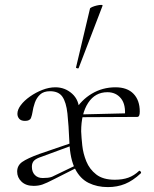

<svg xmlns="http://www.w3.org/2000/svg" viewBox="-20 -751 629 783"><path d="M420 12Q376 12 341.5 -5Q307 -22 286.5 -62Q266 -102 263 -170Q260 -242 255 -288Q250 -334 234.5 -356.5Q219 -379 184 -379Q158 -379 143.5 -365.5Q129 -352 122 -332Q115 -312 112 -291Q111 -283 106.5 -270.5Q102 -258 82 -258Q66 -258 58.5 -266.5Q51 -275 51 -287Q51 -304 65 -322.5Q79 -341 102.5 -357.5Q126 -374 153 -384.5Q180 -395 206 -395Q245 -395 274 -369Q303 -343 303 -299Q303 -286 305 -276Q307 -266 309 -252.5Q311 -239 311 -215Q312 -191 315.5 -158Q319 -125 332 -93Q345 -61 372.5 -39.5Q400 -18 448 -18Q480 -18 503.5 -26.5Q527 -35 547 -54Q550 -56 553.5 -51.5Q557 -47 554 -44Q522 -14 490 -1Q458 12 420 12ZM117 7Q86 7 68 -10Q50 -27 50 -51Q50 -76 70.5 -90.5Q91 -105 140 -123L289 -174L291 -164L150 -112Q128 -105 119 -96Q110 -87 110 -71Q110 -50 122 -37.5Q134 -25 154 -25Q165 -25 174.5 -26Q184 -27 192 -30L298 -81L299 -70L200 -20Q169 -4 153 1.5Q137 7 117 7ZM295 -273 294 -284 501 -289V-274ZM311 -215 285 -299Q311 -343 354.5 -369Q398 -395 451 -395Q499 -395 524.5 -368.5Q550 -342 550 -296Q550 -285 547.5 -279.5Q545 -274 538 -274H489Q494 -324 473.5 -349.5Q453 -375 418 -375Q368 -375 339.5 -331.5Q311 -288 311 -215ZM301 -474Q300 -471 294.5 -472.5Q289 -474 290 -476L347 -716Q348 -719 356 -722.5Q364 -726 374.5 -728.5Q385 -731 392.5 -731Q400 -731 398 -727Z"/></svg>

Font: Cormorant Light
Style: Regular
Weight: 300
Designer: Christian Thalmann (Catharsis Fonts)
Foundry: Catharsis Fonts
Version: Version 4.000